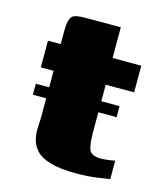

<svg xmlns="http://www.w3.org/2000/svg" viewBox="-84 -571 552 640"><g transform="rotate(15 192.0 -250.5)"><path d="M30 -250H319V-212H30ZM32 -399H76V-442Q76 -473 81.5 -486Q87 -499 100 -502Q113 -505 138 -505H255Q255 -500 255 -494Q255 -488 255 -481V-399H354V-307H256V-143Q256 -103 263 -84Q270 -65 305 -65Q313 -65 329 -67Q345 -69 352 -71V-7Q344 -6 311.5 -1Q279 4 237 4Q181 4 147.5 -6Q114 -16 98.5 -33Q83 -50 78 -70.5Q73 -91 74.5 -112.5Q76 -134 76 -153V-307H32Q32 -329 32 -352.5Q32 -376 32 -399Z"/></g></svg>

Font: Genos Thin ExtraBold
Style: Regular
Weight: 800
Version: Version 1.010